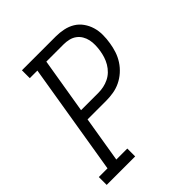

<svg xmlns="http://www.w3.org/2000/svg" viewBox="-200 -868 1001 1001"><g transform="rotate(-45 300.0 -367.5)"><path d="M12 0V-58H76L178 -677H122V-735H372Q401 -735 429 -729Q457 -723 480 -709Q503 -695 519 -672.5Q535 -650 543 -623.5Q551 -597 551 -567.5Q551 -538 546 -509Q542 -483 533.5 -457Q525 -431 509.5 -407Q494 -383 472.5 -364Q451 -345 426 -333Q401 -321 374 -316.5Q347 -312 321 -312H183L141 -58H222V0ZM193 -370H321Q340 -370 359.5 -374Q379 -378 397.5 -387Q416 -396 431 -410.5Q446 -425 456.5 -443Q467 -461 473 -480Q479 -499 482 -518Q485 -537 485.5 -557Q486 -577 482 -595.5Q478 -614 468.5 -630Q459 -646 444 -657Q429 -668 410 -672.5Q391 -677 372 -677H244Z"/></g></svg>

Font: Iosevka Slab LtExObl
Style: Regular
Weight: 300
Width: 7
Italic angle: -9°
Monospace: yes
Designer: Belleve Invis
Foundry: Belleve Invis
Version: Version 11.1.0; ttfautohint (v1.8.3)